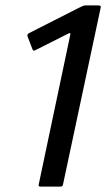

<svg xmlns="http://www.w3.org/2000/svg" viewBox="-20 -693 394 713"><path d="M130 0Q121 0 124 -9L241 -564Q243 -573 235 -569L112 -507Q104 -502 101 -509L83 -556Q79 -566 88 -570L273 -664Q280 -667 286 -670Q292 -673 297 -673H345Q356 -673 354 -665L214 -8Q213 -3 210.5 -1.5Q208 0 203 0Z"/></svg>

Font: Glory Medium
Style: Italic
Weight: 500
Italic angle: -12°
Version: Version 1.011